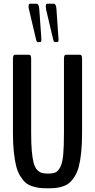

<svg xmlns="http://www.w3.org/2000/svg" viewBox="-20 -993 505 1020"><path d="M180.7 -769.5Q179.2 -769.5 178.2 -770Q177.2 -770.5 176.3 -771.7Q175.3 -772.9 174.8 -773.9Q174.3 -774.9 173.6 -777.1Q172.9 -779.3 172.4 -780.5Q171.9 -781.7 171.4 -784.7Q170.9 -787.6 170.4 -788.6L134.3 -941.4Q131.8 -951.2 131.8 -958.5Q131.8 -973.1 138.7 -973.1H174.8Q186.5 -973.1 188.5 -946.3L198.7 -802.2Q199.7 -788.6 199.7 -783.2Q199.7 -769.5 193.8 -769.5ZM271.5 -769.5Q265.1 -769.5 261.2 -788.6L225.1 -941.4Q223.1 -953.1 223.1 -958.5Q223.1 -973.1 229.5 -973.1H265.6Q277.8 -973.1 279.8 -946.3L289.6 -802.2Q289.6 -800.8 290.3 -793.5Q291 -786.1 291 -783.2Q291 -769.5 284.7 -769.5ZM234.4 7.3Q208 7.3 189 5.1Q169.9 2.9 149.4 -4.2Q128.9 -11.2 114.7 -23.9Q100.6 -36.6 87.2 -58.3Q73.7 -80.1 65.9 -110.8Q58.1 -141.6 53.5 -185.1Q48.8 -228.5 48.8 -284.7V-679.2Q48.8 -693.4 52 -697.8Q55.2 -702.1 61.5 -702.1H133.3Q137.2 -702.1 139.6 -700.9Q142.1 -699.7 143.8 -694.3Q145.5 -689 145.5 -679.2V-287.6Q145.5 -230 148.9 -190.9Q152.3 -151.9 158.7 -127.9Q165 -104 176.5 -91.6Q188 -79.1 200.7 -75Q213.4 -70.8 233.9 -70.8Q259.8 -70.8 273.9 -76.7Q288.1 -82.5 299.8 -104.5Q311.5 -126.5 315.7 -169.9Q319.8 -213.4 319.8 -287.6V-679.2Q319.8 -693.8 322.8 -698Q325.7 -702.1 332 -702.1H404.3Q408.2 -702.1 410.4 -700.9Q412.6 -699.7 414.3 -694.3Q416 -689 416 -679.2V-284.7Q416 -228 411.4 -183.8Q406.7 -139.6 398.9 -109.1Q391.1 -78.6 377.7 -57.1Q364.3 -35.6 350.3 -23.2Q336.4 -10.7 316.2 -3.7Q295.9 3.4 277.8 5.4Q259.8 7.3 234.4 7.3Z"/></svg>

Font: BenchNine
Style: Bold
Weight: 700
Version: Version 1 ; ttfautohint (v0.92.18-e454-dirty) -l 8 -r 50 -G 